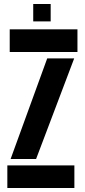

<svg xmlns="http://www.w3.org/2000/svg" viewBox="-20 -948 428 968"><path d="M29 -686V-800H370.5V-686ZM33.5 -146.5 218 -653.5H354L162 -146.5ZM17 0V-114H355V0ZM147.5 -840V-928H235.5V-840Z"/></svg>

Font: Big Shoulders Stencil Display ExtraBold
Style: Regular
Weight: 800
Designer: Patric King
Foundry: XO Type Co
Version: Version 1.000